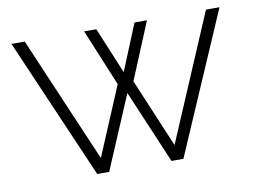

<svg xmlns="http://www.w3.org/2000/svg" viewBox="-62 -609 930 698"><g transform="rotate(-10 403.0 -260.0)"><path d="M737 -520H787L562 0H518L403 -271L288 0H244L19 -520H68L267 -55L374 -309L287 -519H332L403 -348L473 -519H519L432 -309L539 -55Z"/></g></svg>

Font: Raleway-v4020 Light
Style: Regular
Weight: 300
Designer: Matt McInerney, Pablo Impallari, Rodrigo Fuenzalida
Foundry: Matt McInerney, Pablo Impallari, Rodrigo Fuenzalida
Version: Version 4.020;PS 004.020;hotconv 1.0.88;makeotf.lib2.5.64775